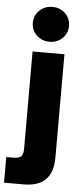

<svg xmlns="http://www.w3.org/2000/svg" viewBox="-101 -787 435 1015"><g transform="rotate(5 116.0 -280.0)"><path d="M-39 194V58H1Q29 58 40 46.5Q51 35 51 6V-510H220V39Q220 194 65 194ZM135 -569Q95 -569 67 -595.5Q39 -622 39 -661Q39 -701 67 -727.5Q95 -754 135 -754Q176 -754 203.5 -727.5Q231 -701 231 -661Q231 -622 203.5 -595.5Q176 -569 135 -569Z"/></g></svg>

Font: Wix Madefor Display ExtraBold
Style: Regular
Weight: 800
Designer: Dalton Maag Ltd
Foundry: Dalton Maag Ltd
Version: Version 3.100